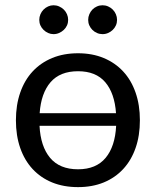

<svg xmlns="http://www.w3.org/2000/svg" viewBox="-20 -722 607 748"><path d="M284 -514.5Q339.5 -514.5 384 -496Q428.5 -477.5 460 -443.5Q491.5 -409.5 508.2 -361.2Q525 -313 525 -253.5Q525 -193.5 508.2 -145.5Q491.5 -97.5 460 -63.5Q428.5 -29.5 384 -11.2Q339.5 7 284 7Q228 7 183.2 -11.2Q138.5 -29.5 107 -63.5Q75.5 -97.5 58.8 -145.5Q42 -193.5 42 -253.5Q42 -313 58.8 -361.2Q75.5 -409.5 107 -443.5Q138.5 -477.5 183.2 -496Q228 -514.5 284 -514.5ZM432 -281Q426.5 -359 390 -401.8Q353.5 -444.5 284 -444.5Q214 -444.5 177 -401.8Q140 -359 134.5 -281ZM134 -232Q138 -151.5 175.2 -107Q212.5 -62.5 284 -62.5Q354.5 -62.5 391.5 -107Q428.5 -151.5 432.5 -232ZM431.5 -666.5Q436 -656 436 -644.5Q436 -633 431.5 -623Q427 -613 419.2 -605.5Q411.5 -598 401.2 -593.5Q391 -589 379.5 -589Q368 -589 357.8 -593.5Q347.5 -598 340 -605.5Q332.5 -613 328 -623Q323.5 -633 323.5 -644.5Q323.5 -656 328 -666.5Q332.5 -677 340 -684.8Q347.5 -692.5 357.8 -697Q368 -701.5 379.5 -701.5Q391 -701.5 401.2 -697Q411.5 -692.5 419.2 -684.8Q427 -677 431.5 -666.5ZM188.5 -589Q177.5 -589 167.5 -593.5Q157.5 -598 149.8 -605.5Q142 -613 137.5 -623Q133 -633 133 -644.5Q133 -656 137.5 -666.5Q142 -677 149.8 -684.8Q157.5 -692.5 167.5 -697Q177.5 -701.5 188.5 -701.5Q200 -701.5 210.2 -697Q220.5 -692.5 228.5 -684.8Q236.5 -677 241 -666.5Q245.5 -656 245.5 -644.5Q245.5 -633 241 -623Q236.5 -613 228.5 -605.5Q220.5 -598 210.2 -593.5Q200 -589 188.5 -589Z"/></svg>

Font: Lato
Style: Regular
Weight: 400
Designer: Lukasz Dziedzic with Adam Twardoch and Botio Nikoltchev
Foundry: tyPoland Lukasz Dziedzic
Version: Version 2.010; 2014-09-01; http://www.latofonts.com/; ttfaut